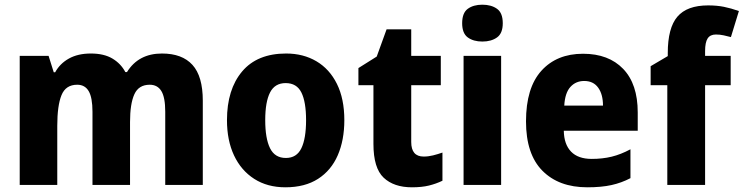

<svg xmlns="http://www.w3.org/2000/svg" viewBox="-20 -788 3168 818"><path d="M670 -560Q756 -560 800 -511.5Q844 -463 844 -359V0H684V-312Q684 -373 667.5 -400Q651 -427 618 -427Q571 -427 552.5 -386.5Q534 -346 534 -268V0H374V-312Q374 -372 358 -399.5Q342 -427 309 -427Q260 -427 242 -382.5Q224 -338 224 -252V0H64V-550H187L209 -480H215Q235 -517 273.5 -538.5Q312 -560 367 -560Q423 -560 459 -538.5Q495 -517 514 -481H521Q570 -560 670 -560Z M1447 -276Q1447 -191 1419 -126.5Q1391 -62 1335 -26Q1279 10 1196 10Q1119 10 1063 -26Q1007 -62 977 -126Q947 -190 947 -276Q947 -407 1011.5 -483.5Q1076 -560 1199 -560Q1272 -560 1328 -527Q1384 -494 1415.5 -430.5Q1447 -367 1447 -276ZM1110 -276Q1110 -198 1130.5 -156.5Q1151 -115 1198 -115Q1244 -115 1264 -156.5Q1284 -198 1284 -276Q1284 -354 1264 -394Q1244 -434 1197 -434Q1151 -434 1130.5 -394Q1110 -354 1110 -276Z M1785 -121Q1805 -121 1825 -126Q1845 -131 1865 -138V-18Q1838 -5 1807.5 2.5Q1777 10 1735 10Q1658 10 1614.5 -31Q1571 -72 1571 -175V-425H1507V-498L1585 -547L1627 -663H1732V-550H1858V-425H1732V-183Q1732 -121 1785 -121Z M2035 -768Q2073 -768 2097.5 -750.5Q2122 -733 2122 -689Q2122 -646 2097.5 -628.5Q2073 -611 2035 -611Q1997 -611 1973 -628.5Q1949 -646 1949 -689Q1949 -733 1973 -750.5Q1997 -768 2035 -768ZM2115 -550V0H1955V-550Z M2464 -559Q2573 -559 2635 -494.5Q2697 -430 2697 -309V-231H2382Q2383 -173 2413 -142Q2443 -111 2501 -111Q2547 -111 2586 -120.5Q2625 -130 2666 -152V-29Q2628 -9 2585 0.5Q2542 10 2482 10Q2361 10 2291 -60.5Q2221 -131 2221 -271Q2221 -414 2286.5 -486.5Q2352 -559 2464 -559ZM2469 -443Q2433 -443 2410 -417.5Q2387 -392 2384 -338H2549Q2549 -386 2528.5 -414.5Q2508 -443 2469 -443Z M3093 -425H2984V0H2823V-425H2752V-506L2825 -549V-562Q2825 -669 2866 -717Q2907 -765 2997 -765Q3034 -765 3064 -759Q3094 -753 3128 -741L3094 -630Q3079 -634 3063 -637.5Q3047 -641 3030 -641Q3006 -641 2995 -624.5Q2984 -608 2984 -570V-550H3093Z"/></svg>

Font: Noto Sans Khmer UI SemiCondensed ExtraBold
Style: Regular
Weight: 800
Width: 4
Designer: Danh Hong and the Monotype Design Team
Foundry: Monotype Imaging Inc.
Version: Version 2.002; ttfautohint (v1.8.4.7-5d5b)